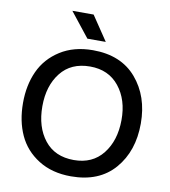

<svg xmlns="http://www.w3.org/2000/svg" viewBox="-104 -1077 1047 1183"><g transform="rotate(10 419.5 -486.0)"><path d="M373 -836 252 -989H385L488 -836ZM420 17Q301 17 216 -36.5Q131 -90 91 -177.5Q51 -265 51 -378Q51 -489 91 -576.5Q131 -664 216 -718Q301 -772 420 -772Q596 -772 692 -660Q788 -548 788 -378Q788 -205 692 -94Q596 17 420 17ZM420 -85Q536 -85 601 -167Q666 -249 667 -378Q668 -505 602 -587.5Q536 -670 420 -670Q301 -670 236.5 -588Q172 -506 172 -378Q172 -248 236.5 -166.5Q301 -85 420 -85Z"/></g></svg>

Font: Biryani DemiBold
Style: Regular
Weight: 600
Designer: Dan Reynolds and Mathieu Réguer
Foundry: Dan Reynolds and Mathieu Réguer
Version: Version 1.003;PS 001.003;hotconv 1.0.70;makeotf.lib2.5.58329